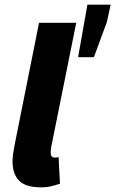

<svg xmlns="http://www.w3.org/2000/svg" viewBox="-20 -794 496 826"><path d="M158 12Q89 12 61.5 -17.5Q34 -47 34 -98Q34 -113 36 -129Q38 -145 42 -166L148 -696H308L200 -160Q199 -151 198.5 -146.5Q198 -142 198 -136Q198 -116 216 -116Q219 -116 222.5 -116.5Q226 -117 232 -118L238 -4Q222 2 201.5 7Q181 12 158 12ZM316 -548 356 -774H456L440 -700L384 -548Z"/></svg>

Font: Source Sans 3 ExtraLight Black
Style: Italic
Weight: 900
Italic angle: -11°
Version: Version 3.052;hotconv 1.1.0;makeotfexe 2.6.0